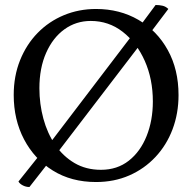

<svg xmlns="http://www.w3.org/2000/svg" viewBox="-20 -721 771 770"><path d="M365 9Q266 9 192 -37Q118 -83 76.5 -162Q35 -241 35 -340Q35 -416 60.5 -479.5Q86 -543 131 -589Q176 -635 236 -660Q296 -685 365 -685Q460 -685 535 -641.5Q610 -598 653 -520Q696 -442 696 -340Q696 -266 672 -202.5Q648 -139 603.5 -91.5Q559 -44 498.5 -17.5Q438 9 365 9ZM385 -40Q450 -40 496.5 -76.5Q543 -113 568 -175.5Q593 -238 593 -314Q593 -404 560.5 -477Q528 -550 472 -593.5Q416 -637 344 -637Q285 -637 238.5 -603.5Q192 -570 165 -509Q138 -448 138 -367Q138 -304 154 -245Q170 -186 201.5 -140Q233 -94 279 -67Q325 -40 385 -40ZM538 -612 604 -701Q619 -701 632 -698Q645 -695 655 -685L575 -579ZM170 -63 98 29Q84 29 71.5 22.5Q59 16 54 7L133 -92ZM171 -135 520 -593 548 -550 199 -94Z"/></svg>

Font: Vollkorn
Style: Regular
Weight: 400
Designer: Friedrich Althausen
Foundry: Friedrich Althausen
Version: Version 4.104